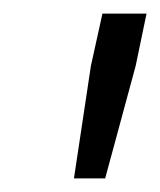

<svg xmlns="http://www.w3.org/2000/svg" viewBox="-20 -708 236 283"><path d="M89 -445 114 -611 131 -688H196L180 -611L135 -445Z"/></svg>

Font: Saira ExtraCondensed
Style: Italic
Weight: 400
Width: 2
Italic angle: -12°
Designer: Hector Gatti with collaboration of the Omnibus-Type team
Foundry: Omnibus-Type
Version: Version 1.101